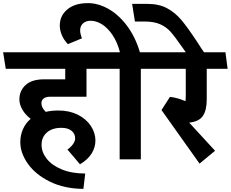

<svg xmlns="http://www.w3.org/2000/svg" viewBox="-46 -1028 1489 1239"><path d="M569.8 -121.1Q569.8 -77.1 544.9 -37.1Q520 2.9 470.2 32.2L389.2 -63Q411.1 -78.1 425 -97.7Q439 -117.2 439 -134.8Q439 -164.6 416 -183.8Q393.1 -203.1 350.1 -203.1Q291 -203.1 256.6 -173.1Q222.2 -143.1 222.2 -92.8Q222.2 -45.9 255.6 -3.4Q289.1 39.1 353 65.4Q417 91.8 503.9 91.8L492.2 190.9Q369.1 189.9 276.6 144.5Q184.1 99.1 134.5 29.5Q85 -40 85 -110.8Q85 -155.8 102.1 -194.3Q119.1 -232.9 151.9 -261.2Q117.7 -287.1 98.4 -320.6Q79.1 -354 79.1 -386.2Q79.1 -442.4 119.1 -479.2Q159.2 -516.1 237.8 -516.1H375V-584H-8.8L-25.9 -690.9H638.2L653.8 -584H512.2V-403.8H276.9Q251 -403.8 236.1 -392.8Q221.2 -381.8 221.2 -361.8Q221.2 -334 249 -306.2Q287.1 -314.9 331.1 -314.9Q400.9 -314.9 455.3 -288.1Q509.8 -261.2 539.8 -216.1Q569.8 -170.9 569.8 -121.1Z M862.8 0H726.1V-584H621.1L605 -690.9H728Q710.9 -756.8 679.9 -802.5Q648.9 -848.1 612.1 -871.1Q575.2 -894 539.1 -894Q508.3 -894 489.7 -877Q471.2 -859.9 471.2 -832Q471.2 -810.1 482.9 -780.8L392.1 -743.2Q366.2 -770 353 -801.5Q339.8 -833 339.8 -863.8Q339.8 -925.8 387.9 -966.8Q436 -1007.8 522 -1007.8Q585.9 -1007.8 651.4 -971.9Q716.8 -936 771.5 -864.5Q826.2 -793 856.9 -690.9H972.2L986.8 -584H862.8Z M1174.8 -236.8 1341.8 -55.2 1241.7 27.8 996.1 -317.9 1050.8 -402.8Q1098.6 -397.9 1150.9 -375Q1152.8 -387.2 1152.8 -418V-584H950.7L936 -690.9H1408.7L1422.9 -584H1288.1V-387.2Q1288.1 -315.9 1262.9 -279.5Q1237.8 -243.2 1174.8 -236.8Z M1227.5 -755.9Q1251.5 -716.8 1281.7 -674.8H1164.6L1126.5 -728Q1081.5 -793 1054.2 -823.5Q1026.9 -854 987.3 -871.6Q947.8 -889.2 885.7 -889.2H824.7L806.6 -1002.9H906.7Q980.5 -1002.9 1033 -974.4Q1085.4 -945.8 1125 -898.4Q1164.6 -851.1 1227.5 -755.9Z"/></svg>

Font: Kadwa
Style: Regular
Weight: 400
Designer: Sol Matas
Foundry: Sol Matas
Version: Version 1.000;PS 001.000;hotconv 1.0.70;makeotf.lib2.5.58329